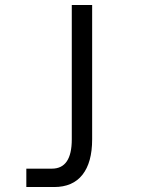

<svg xmlns="http://www.w3.org/2000/svg" viewBox="-20 -551 568 773"><path d="M86 128H189Q269 128 269 10V-531H351V10Q351 103 312 152.5Q273 202 198 202H86Z"/></svg>

Font: PlemolJP
Style: Regular
Weight: 400
Monospace: yes
Version: v2.0.4; ttfautohint (v1.8.4.7-5d5b-dirty) -l 6 -r 45 -G 200 